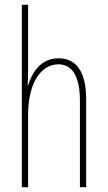

<svg xmlns="http://www.w3.org/2000/svg" viewBox="-20 -780 448 800"><path d="M97 -492V-760H71V0H97V-298C97 -447 158 -512 223 -512C275 -512 313 -472 313 -360V0H339V-366C339 -481 298 -537 224 -537C147 -537 113 -475 97 -424H95C97 -446 97 -461 97 -492Z"/></svg>

Font: Noto Sans Khmer UI ExtraCondensed Thin
Style: Regular
Weight: 100
Width: 2
Designer: Danh Hong and the Monotype Design Team
Foundry: Monotype Imaging Inc.
Version: Version 2.002